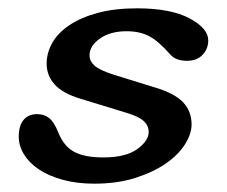

<svg xmlns="http://www.w3.org/2000/svg" viewBox="-20 -427 545 461"><path d="M228 -49Q282 -49 309.5 -69Q337 -89 337 -110Q337 -125 325.5 -136Q314 -147 284 -156L173 -190Q130 -203 111 -224.5Q92 -246 92 -274Q92 -300 105.5 -324Q119 -348 146.5 -366.5Q174 -385 214.5 -396Q255 -407 309 -407Q390 -407 435 -383Q480 -359 480 -330Q480 -310 466.5 -295.5Q453 -281 429 -281Q402 -281 389 -296Q360 -329 337.5 -340.5Q315 -352 284 -352Q245 -352 220 -334.5Q195 -317 195 -294Q195 -280 207.5 -269Q220 -258 255 -247L352 -217Q399 -203 419.5 -181.5Q440 -160 440 -128Q440 -106 424.5 -81Q409 -56 379 -35Q349 -14 305.5 0Q262 14 206 14Q164 14 130 4.5Q96 -5 73 -20.5Q50 -36 37.5 -56.5Q25 -77 25 -99Q25 -125 36.5 -139Q48 -153 69 -153Q86 -153 98 -143.5Q110 -134 120 -109Q133 -76 158 -62.5Q183 -49 228 -49Z"/></svg>

Font: Sofadi One
Style: Regular
Weight: 400
Designer: Botjo Nikoltchev
Foundry: Botjo Nikoltchev
Version: Version 1.002